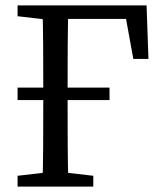

<svg xmlns="http://www.w3.org/2000/svg" viewBox="-20 -690 599 710"><path d="M45 -320H385V-366H45V-320ZM45 0H325V-40L195 -55H175L45 -40V0ZM45 -630 175 -615H185V-670H45V-630ZM137 0H233C230 -103 230 -207 230 -310V-360C230 -465 230 -569 233 -670H137C140 -567 140 -463 140 -360V-310C140 -205 140 -101 137 0ZM185 -620H487L437 -670L473 -472H529L522 -670H185V-620Z"/></svg>

Font: Source Serif Variable
Style: Regular
Weight: 389
Designer: Frank Grießhammer
Foundry: Adobe Systems Incorporated
Version: Version 3.001;hotconv 1.0.111;makeotfexe 2.5.65597